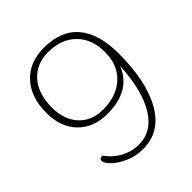

<svg xmlns="http://www.w3.org/2000/svg" viewBox="-198 -837 974 974"><g transform="rotate(-45 288.5 -350.0)"><path d="M76 -95Q76 -113 98 -113Q129 -69 174 -45Q219 -21 268 -21Q364 -21 419.5 -114Q475 -207 483 -371Q433 -244 266 -244Q167 -244 108.5 -304.5Q50 -365 50 -467Q50 -579 110.5 -644.5Q171 -710 274 -710Q398 -710 460.5 -636Q523 -562 523 -421Q523 -220 457 -105Q391 10 268 10Q216 10 172 -9.5Q128 -29 102 -54.5Q76 -80 76 -95ZM479 -475Q479 -569 423.5 -624Q368 -679 274 -679Q189 -679 139 -621.5Q89 -564 89 -467Q89 -379 137 -327Q185 -275 266 -275Q363 -275 421 -329Q479 -383 479 -475Z"/></g></svg>

Font: Thasadith
Style: Regular
Weight: 400
Designer: Cadson Demak Co.,Ltd.
Foundry: Cadson Demak Co.,Ltd.
Version: Version 1.000; ttfautohint (v1.6)